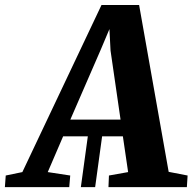

<svg xmlns="http://www.w3.org/2000/svg" viewBox="-96 -766 788 786"><path d="M235 0 266.5 -229.5H325L293.5 0ZM-76 0 -72.5 -47.5 -4.5 -61.5 319.5 -745.5H473.5L594.5 -62.5L672 -47.5L669 0H348L350 -47.5L428.5 -61.5L407 -208H162.5L99.5 -61.5L191.5 -47.5L187.5 0ZM192 -276.5H397.5L356.5 -559L352 -647L317 -564Z"/></svg>

Font: Merriweather 24pt ExtraBold
Style: Italic
Weight: 800
Italic angle: -7.8°
Version: Version 2.101